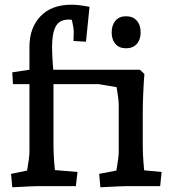

<svg xmlns="http://www.w3.org/2000/svg" viewBox="-20 -790 723 815"><path d="M454 -652Q454 -683 470 -702Q486 -721 515 -721Q544 -721 560.5 -702.5Q577 -684 577 -652Q577 -622 560.5 -603.5Q544 -585 515 -585Q486 -585 470 -603.5Q454 -622 454 -652ZM213 -68 309 -60 302 0H142Q125 0 32 5L27 -52L95 -66Q105 -122 105 -146V-433H35L32 -483L105 -494V-591Q105 -672 152 -721Q199 -770 283 -770Q315 -770 360 -761L345 -613L292 -616L293 -655Q293 -672 285 -706L272 -707Q232 -707 216.5 -677.5Q201 -648 201 -591Q201 -552 206 -494H574L593 -476Q590 -442 588 -394.5Q586 -347 586 -313V-176Q586 -127 592 -67L666 -60L660 0H520Q501 0 406 5L401 -52L474 -66Q484 -122 484 -146V-343Q484 -368 475 -420L398 -433H207V-176Q207 -128 213 -68Z"/></svg>

Font: Andada Pro SemiBold
Style: Regular
Weight: 600
Designer: Carolina Giovagnoli
Foundry: Huerta Tipografica
Version: Version 3.005